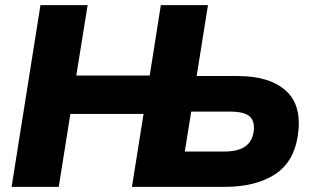

<svg xmlns="http://www.w3.org/2000/svg" viewBox="-20 -725 1211 745"><path d="M25 0 137 -705H320L276 -432H561L604 -705H787L743 -430H902Q1028 -430 1091 -371.5Q1154 -313 1135 -195Q1119 -94 1044.5 -47Q970 0 853 0H492L537 -283H253L208 0ZM697 -137H848Q903 -137 930.5 -156Q958 -175 964 -213Q970 -254 949 -273Q928 -292 873 -292H722Z"/></svg>

Font: Winston ExtraBold
Style: Italic
Weight: 800
Italic angle: -9°
Designer: Original fonts by Vernon Adams / Changes by Cristiano Sobral
Foundry: Original fonts by Vernon Adams / Changes by Cristiano Sobral
Version: Version 2.503;July 17, 2020;FontCreator 13.0.0.2655 64-bit